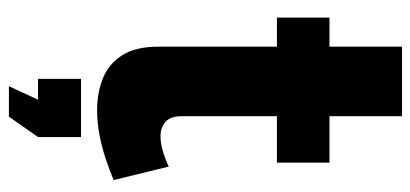

<svg xmlns="http://www.w3.org/2000/svg" viewBox="-272 -460 945 442"><g transform="rotate(90 201.0 -239.5)"><path d="M395 -28Q373 -19 346.5 -10Q320 -1 291 4.5Q262 10 234 10Q194 10 160.5 -3.5Q127 -17 107.5 -48Q88 -79 88 -130V-404H21V-525H88V-692H248V-525H355V-404H248V-185Q248 -159 261 -147.5Q274 -136 294 -136Q311 -136 330.5 -142Q350 -148 364 -155ZM179 213 210 146H162V47H296V146L249 213Z"/></g></svg>

Font: Raleway Thin ExtraBold
Style: Regular
Weight: 800
Version: Version 4.026